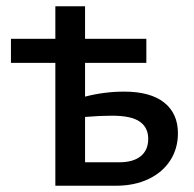

<svg xmlns="http://www.w3.org/2000/svg" viewBox="-20 -594 621 614"><path d="M549 -168Q549 -119 524.5 -81Q500 -43 455 -21.5Q410 0 350 0H157V-393H15V-470H157V-574H252V-470H448V-393H252V-285Q314 -301 377 -301Q461 -301 505 -266Q549 -231 549 -168ZM454 -150Q454 -186 427 -205Q400 -224 338 -224Q299 -224 252 -220V-75H361Q406 -75 430 -94.5Q454 -114 454 -150Z"/></svg>

Font: Ysabeau SC Semibold
Style: Regular
Weight: 600
Designer: Christian Thalmann (Catharsis Fonts)
Version: Version 0.003